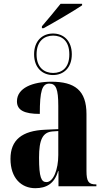

<svg xmlns="http://www.w3.org/2000/svg" viewBox="-20 -978 549 1008"><path d="M200 -830H209C264 -860 370 -922 411 -950V-958H298C270 -922 228 -873 200 -840ZM258 -584C314 -584 357 -622 357 -693C357 -764 314 -802 258 -802C203 -802 159 -764 159 -693C159 -622 203 -584 258 -584ZM259 -595C214 -595 172 -622 172 -692C172 -764 214 -791 259 -791C305 -791 344 -764 344 -692C344 -622 305 -595 259 -595ZM165 10C224 10 266 -14 285 -80H287V0H486V-10H483C445 -10 434 -25 434 -81V-379C434 -504 372 -549 250 -549C151 -549 69 -516 69 -446C69 -399 108 -380 189 -380C189 -501 201 -539 239 -539C274 -539 286 -511 286 -422V-300L218 -297C95 -292 35 -243 35 -144C35 -42 93 10 165 10ZM224 -22C197 -22 185 -46 185 -150C185 -245 204 -284 256 -288L286 -290V-164C286 -88 260 -22 224 -22Z"/></svg>

Font: Noto Serif Display Condensed Extra
Style: Regular
Weight: 800
Width: 3
Designer: Monotype Design Team
Foundry: Monotype Imaging Inc.
Version: Version 1.900